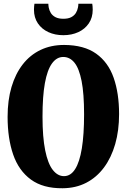

<svg xmlns="http://www.w3.org/2000/svg" viewBox="-20 -992 674 1023"><path d="M313.5 11Q209.5 12 144.8 -35.2Q80 -82.5 50.2 -168.5Q20.5 -254.5 20.5 -369.5Q20.5 -457.5 41.2 -528Q62 -598.5 101 -648.8Q140 -699 195.8 -725.8Q251.5 -752.5 321.5 -752.5Q428 -752 492.2 -706.2Q556.5 -660.5 585.5 -577.8Q614.5 -495 614.5 -384.5Q614.5 -296.5 593.8 -224.2Q573 -152 534 -99.5Q495 -47 439.5 -18.2Q384 10.5 313.5 11ZM321 -53.5Q356.5 -53.5 380.2 -90.8Q404 -128 416 -201.2Q428 -274.5 428 -383Q428 -493 414.8 -560.2Q401.5 -627.5 376.8 -658Q352 -688.5 317 -688.5Q282 -688.5 257 -654Q232 -619.5 219.2 -549.2Q206.5 -479 206.5 -370.5Q206.5 -261 220.8 -190.8Q235 -120.5 261 -87Q287 -53.5 321 -53.5ZM317.5 -804.5Q273 -804.5 237.8 -820.8Q202.5 -837 181.8 -867.5Q161 -898 161 -940.5Q161 -951 161.8 -958Q162.5 -965 163.5 -972H237.5Q237.5 -967.5 238.2 -962.5Q239 -957.5 239.5 -952.5Q242.5 -936 251.2 -922.2Q260 -908.5 276.2 -900.2Q292.5 -892 317.5 -892Q343 -892 359 -900.2Q375 -908.5 383.8 -922.2Q392.5 -936 395.5 -952.5Q396.5 -957.5 397 -962.5Q397.5 -967.5 397.5 -972H471.5Q472.5 -965 473.2 -958Q474 -951 474 -940.5Q474 -898 453.2 -867.5Q432.5 -837 397.2 -820.8Q362 -804.5 317.5 -804.5Z"/></svg>

Font: Merriweather 24pt SemiCondensed Black
Style: Regular
Weight: 900
Width: 4
Designer: Eben Sorkin
Foundry: Eben Sorkin
Version: Version 2.100